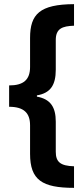

<svg xmlns="http://www.w3.org/2000/svg" viewBox="-20 -741 405 926"><path d="M337 165V61C271 59 249 40 249 -9V-154C249 -224 224 -263 158 -275V-281C223 -292 249 -330 249 -405V-548C249 -603 280 -615 337 -617V-721C172 -720 125 -673 125 -558V-418C125 -357 94 -329 24 -329V-226C96 -226 125 -195 125 -137V1C125 127 183 165 337 165Z"/></svg>

Font: Noto Sans Armenian ExtraCondensed
Style: Regular
Weight: 400
Width: 2
Designer: Monotype Design Team
Foundry: Monotype Imaging Inc.
Version: Version 2.008